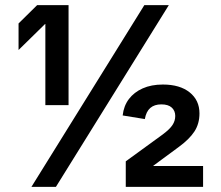

<svg xmlns="http://www.w3.org/2000/svg" viewBox="-20 -725 859 745"><path d="M156 -317V-632H155L52 -531V-634L124 -705H246V-317ZM102 0 540 -705H635L197 0ZM468 0V-99L611 -203Q638 -223 649 -239.5Q660 -256 660 -275Q660 -295 646.5 -307.5Q633 -320 606 -320Q579 -320 563 -306Q547 -292 542 -263L456 -277Q460 -314 480 -340.5Q500 -367 533.5 -382Q567 -397 612 -397Q678 -397 716 -366.5Q754 -336 754 -285Q754 -245 734.5 -215Q715 -185 674 -155L575 -82V-81H768V0Z"/></svg>

Font: TikTok Sans 24pt SemiBold
Style: Regular
Weight: 600
Version: Version 4.000